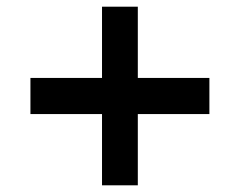

<svg xmlns="http://www.w3.org/2000/svg" viewBox="-20 -597 717 574"><path d="M285 -43H392V-256H606V-364H392V-577H285V-364H71V-256H285Z"/></svg>

Font: Decalotype
Style: Bold
Weight: 700
Designer: Alfredo Marco Pradil
Foundry: Alfredo Marco Pradil
Version: Version 1.0